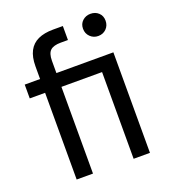

<svg xmlns="http://www.w3.org/2000/svg" viewBox="-134 -829 824 928"><g transform="rotate(-20 278.5 -365.0)"><path d="M101 0V-446H22V-517H101V-582Q101 -630 117 -660.5Q133 -691 164.5 -705.5Q196 -720 242 -720H292V-648H255Q218 -648 201.5 -633Q185 -618 185 -580V-517H478V0H394V-446H185V0ZM437 -616Q413 -616 396 -632.5Q379 -649 379 -674Q379 -699 396 -714.5Q413 -730 437 -730Q462 -730 478.5 -714.5Q495 -699 495 -674Q495 -649 478.5 -632.5Q462 -616 437 -616Z"/></g></svg>

Font: DM Sans 11pt
Style: Regular
Weight: 400
Version: Version 4.004;gftools[0.9.30]